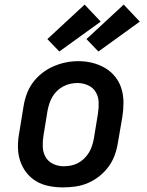

<svg xmlns="http://www.w3.org/2000/svg" viewBox="-20 -807 640 835"><path d="M254 8Q223 8 192.5 2Q162 -4 137 -19Q112 -34 94 -57.5Q76 -81 67 -109.5Q58 -138 58 -169.5Q58 -201 64 -232L82 -342Q86 -369 95.5 -396Q105 -423 122 -446.5Q139 -470 162.5 -488.5Q186 -507 212.5 -518.5Q239 -530 266 -535.5Q293 -541 321 -541Q353 -541 382.5 -533.5Q412 -526 437.5 -511Q463 -496 481.5 -472.5Q500 -449 508.5 -420.5Q517 -392 517 -360.5Q517 -329 512 -298L493 -188Q489 -161 479.5 -134Q470 -107 453 -83.5Q436 -60 413 -41.5Q390 -23 363.5 -11.5Q337 0 309 4Q281 8 254 8ZM256 -84Q272 -84 288 -87Q304 -90 318.5 -97.5Q333 -105 345.5 -117Q358 -129 366.5 -143Q375 -157 380 -172Q385 -187 388 -203L406 -313Q410 -338 409 -362.5Q408 -387 396.5 -406.5Q385 -426 363 -436Q341 -446 317 -446Q301 -446 285.5 -442.5Q270 -439 255.5 -431.5Q241 -424 229 -412.5Q217 -401 208.5 -387Q200 -373 195 -357.5Q190 -342 187 -327L169 -217Q165 -193 166 -168.5Q167 -144 178 -124.5Q189 -105 210.5 -94.5Q232 -84 256 -84Q256 -84 256 -84Q256 -84 256 -84ZM408 -583 356 -637 518 -787 588 -713ZM238 -583 186 -637 348 -787 418 -713Z"/></svg>

Font: Iosevka Curly Slab SmBdExObl
Style: Regular
Weight: 600
Width: 7
Italic angle: -9°
Monospace: yes
Designer: Belleve Invis
Foundry: Belleve Invis
Version: Version 11.1.0; ttfautohint (v1.8.3)